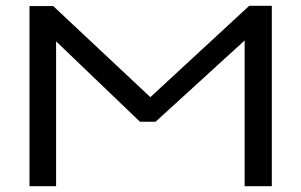

<svg xmlns="http://www.w3.org/2000/svg" viewBox="-20 -644 1040 664"><path d="M82 0V-623H164L500 -308L842 -624H920V0H826V-504L518 -223H464L174 -501V0Z"/></svg>

Font: Inconsolata UltraExpanded
Style: Regular
Weight: 400
Width: 9
Monospace: yes
Designer: Raph Levien, Cyreal, Brenton Simpson
Foundry: Raph Levien, Cyreal, Google
Version: Version 3.000; ttfautohint (v1.8.2.53-6de2)